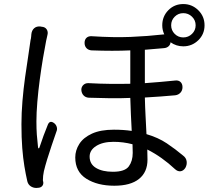

<svg xmlns="http://www.w3.org/2000/svg" viewBox="-20 -879 1040 949"><path d="M185 -747Q203 -746 211 -733.5Q219 -721 214 -704Q213 -699 211.5 -692.5Q210 -686 208 -677Q201 -642 192.5 -591.5Q184 -541 176.5 -485Q169 -429 164.5 -375Q160 -321 160 -279Q160 -242 162 -214Q164 -186 168 -151Q169 -146 171 -145.5Q173 -145 175 -150Q184 -178 195.5 -209Q207 -240 217 -264Q227 -286 248 -270Q257 -263 260.5 -251.5Q264 -240 259 -229Q248 -197 235.5 -160.5Q223 -124 213 -91Q203 -58 197 -33Q192 -10 192 12L194 22Q195 33 188.5 40.5Q182 48 171 49L160 50Q144 50 131.5 41.5Q119 33 115 17Q107 -18 100.5 -57.5Q94 -97 90 -147Q86 -197 86 -265Q86 -320 91 -380Q96 -440 104 -497Q112 -554 119.5 -602Q127 -650 131 -681Q133 -687 134 -698Q135 -709 135 -710Q137 -729 149 -739.5Q161 -750 180 -748ZM826 -754Q826 -729 843.5 -711.5Q861 -694 886 -694Q911 -694 929 -711.5Q947 -729 947 -754Q947 -779 929 -796.5Q911 -814 886 -814Q861 -814 843.5 -796.5Q826 -779 826 -754ZM635 -166Q589 -178 541 -178Q488 -178 455.5 -157.5Q423 -137 423 -105Q423 -68 454.5 -49Q486 -30 538 -30Q597 -30 616.5 -56.5Q636 -83 636 -123ZM782 -754Q782 -798 812 -828.5Q842 -859 886 -859Q929 -859 960 -828.5Q991 -798 991 -754Q991 -710 960 -680Q929 -650 886 -650Q851 -650 823 -670Q822 -658 813 -650Q804 -642 790 -641L696 -633V-468Q735 -471 772 -474Q809 -477 846 -481Q862 -483 872 -474Q882 -465 882 -448Q882 -432 872 -421Q862 -410 846 -408Q810 -405 773 -402Q736 -399 696 -397Q697 -351 699.5 -305Q702 -259 704 -216Q762 -199 804.5 -170.5Q847 -142 885 -110Q900 -99 902.5 -82Q905 -65 896 -49Q886 -34 872 -32.5Q858 -31 845 -43Q813 -73 778.5 -97.5Q744 -122 708 -140L709 -90Q709 -28 667 5.5Q625 39 545 39Q462 39 407 4.5Q352 -30 352 -101Q352 -136 372 -167.5Q392 -199 434.5 -218.5Q477 -238 543 -238Q590 -238 631 -232Q629 -271 627 -313Q625 -355 624 -395Q577 -393 525.5 -393.5Q474 -394 419 -396Q403 -397 393 -407.5Q383 -418 382 -435Q382 -450 392.5 -459.5Q403 -469 418 -468Q474 -465 525 -464.5Q576 -464 624 -465V-630Q581 -628 534 -628Q487 -628 433 -630Q417 -631 407.5 -641Q398 -651 398 -667Q398 -683 407.5 -692Q417 -701 433 -700Q542 -693 626 -696.5Q710 -700 790 -709H792Q782 -730 782 -754Z"/></svg>

Font: Chiron GoRound TC
Style: Regular
Weight: 400
Designer: Ryoko NISHIZUKA 西塚涼子 (kana, bopomofo & ideographs); Paul D. Hunt (Latin, Greek & Cyrillic); Sandoll Communications 산돌커뮤니
Foundry: Adobe
Version: Version 1.000;hotconv 1.1.1;makeotfexe 2.6.0